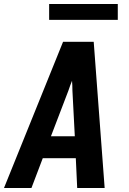

<svg xmlns="http://www.w3.org/2000/svg" viewBox="-29 -945 649 965"><path d="M-9 0 288 -735H442L497 0H359L352 -150H186L129 0ZM347 -260 335 -490Q335 -502 334.5 -514.5Q334 -527 333 -539Q328 -527 323.5 -514.5Q319 -502 315 -490L227 -260ZM563 -845H218V-925H563Z"/></svg>

Font: Iosevka Aile Extrabold
Style: Italic
Weight: 800
Italic angle: -9°
Designer: Belleve Invis
Foundry: Belleve Invis
Version: Version 31.1.0; ttfautohint (v1.8.4)